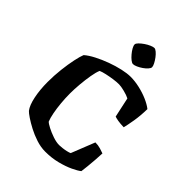

<svg xmlns="http://www.w3.org/2000/svg" viewBox="-266 -1088 1219 1219"><g transform="rotate(45 344.0 -478.0)"><path d="M365 0Q325 0 283.5 -13.5Q242 -27 206 -46Q170 -65 144 -82.5Q118 -100 109 -110Q87 -138 75 -196.5Q63 -255 63 -324Q63 -382 69.5 -438.5Q76 -495 85.5 -539.5Q95 -584 104 -606Q128 -627 167.5 -647.5Q207 -668 252 -684.5Q297 -701 339.5 -710.5Q382 -720 413 -720Q451 -720 493 -710.5Q535 -701 572 -685Q609 -669 633 -650Q632 -590 623.5 -539.5Q615 -489 608 -462Q575 -463 555 -466.5Q535 -470 524 -474L495 -608Q476 -618 444 -626Q412 -634 394 -634Q373 -634 345 -630Q317 -626 290 -620Q263 -614 247 -607Q237 -584 230 -543Q223 -502 219 -456.5Q215 -411 215 -373Q215 -331 219 -288Q223 -245 230 -209Q237 -173 246 -151Q254 -142 281 -128Q308 -114 340.5 -103Q373 -92 398 -92Q408 -92 426 -94Q444 -96 461 -100Q478 -104 486 -108L549 -267Q574 -267 595.5 -260.5Q617 -254 630 -249Q629 -221 626.5 -188.5Q624 -156 621 -126Q618 -96 615 -75Q598 -61 561 -43.5Q524 -26 473.5 -13Q423 0 365 0ZM366 -787Q357 -787 343.5 -797.5Q330 -808 316.5 -824Q303 -840 294 -856Q285 -872 285 -883Q285 -892 297.5 -904.5Q310 -917 327.5 -929Q345 -941 362.5 -948.5Q380 -956 390 -956Q399 -956 412 -945Q425 -934 437 -918Q449 -902 457.5 -885.5Q466 -869 466 -859Q466 -850 455 -837.5Q444 -825 427.5 -813.5Q411 -802 394 -794.5Q377 -787 366 -787Z"/></g></svg>

Font: Texturina
Style: Bold
Weight: 700
Designer: Guillermo Torres Carreño
Foundry: Omnibus-Type
Version: Version 1.002; ttfautohint (v1.8.3)